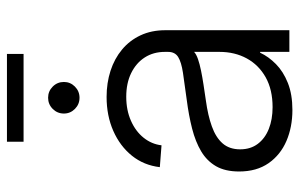

<svg xmlns="http://www.w3.org/2000/svg" viewBox="-176 -685 870 558"><g transform="rotate(-90 259.0 -406.0)"><path d="M218.3 8.8Q168.9 8.8 128.4 -8.5Q87.9 -25.9 63.7 -60.5Q39.6 -95.2 39.6 -146Q39.6 -186.5 54.9 -213.1Q70.3 -239.7 98.1 -256.3Q126 -272.9 164.3 -282.7Q202.6 -292.5 248 -298.3Q295.9 -304.7 326.7 -309.3Q357.4 -314 372.3 -323.2Q387.2 -332.5 387.2 -352.5V-361.8Q387.2 -395 371.1 -420.2Q355 -445.3 325.7 -459.7Q296.4 -474.1 256.8 -474.1Q217.8 -474.1 187 -460.4Q156.2 -446.8 137.7 -423.6Q119.1 -400.4 115.7 -371.6L52.2 -376.5Q57.6 -422.9 85.4 -457.5Q113.3 -492.2 157.5 -511.7Q201.7 -531.2 256.3 -531.2Q296.9 -531.2 332.3 -519.8Q367.7 -508.3 394 -486.3Q420.4 -464.4 435.3 -432.6Q450.2 -400.9 450.2 -360.4V0H387.2V-85H384.8Q373.5 -60.5 351.8 -39.1Q330.1 -17.6 296.9 -4.4Q263.7 8.8 218.3 8.8ZM226.6 -48.8Q277.3 -48.8 313.2 -68.8Q349.1 -88.9 368.2 -123.8Q387.2 -158.7 387.2 -203.1V-276.9Q380.4 -270.5 366.2 -265.6Q352.1 -260.7 333 -256.8Q314 -252.9 291.7 -249.5Q269.5 -246.1 246.1 -242.7Q202.6 -236.8 170.7 -225.3Q138.7 -213.9 121.3 -194.1Q104 -174.3 104 -143.1Q104 -112.8 119.9 -91.8Q135.7 -70.8 163.3 -59.8Q190.9 -48.8 226.6 -48.8ZM253.9 -609.9Q234.9 -609.9 221.4 -623.3Q208 -636.7 208 -655.3Q208 -674.3 221.4 -687.7Q234.9 -701.2 253.9 -701.2Q272.9 -701.2 286.4 -687.7Q299.8 -674.3 299.8 -655.3Q299.8 -636.7 286.4 -623.3Q272.9 -609.9 253.9 -609.9ZM381.3 -820.8V-772.5H126V-820.8Z"/></g></svg>

Font: Inter 28pt Light
Style: Regular
Weight: 300
Designer: Rasmus Andersson
Foundry: rsms
Version: Version 4.001;git-66647c0bb